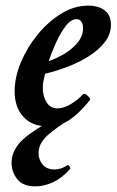

<svg xmlns="http://www.w3.org/2000/svg" viewBox="-20 -436 414 682"><path d="M149 13Q95 13 63.5 -20.5Q32 -54 32 -112Q32 -161 54 -214Q76 -267 113.5 -313Q151 -359 197.5 -387.5Q244 -416 293 -416Q329 -416 351.5 -399.5Q374 -383 374 -348Q374 -314 352 -286Q330 -258 295 -236Q260 -214 219 -198.5Q178 -183 140 -174Q136 -156 134 -146Q132 -136 132 -125Q132 -94 145.5 -72.5Q159 -51 184 -51Q205 -51 229.5 -65Q254 -79 275 -101Q278 -105 285 -100.5Q292 -96 297 -90Q302 -84 299 -80Q262 -34 227.5 -10.5Q193 13 149 13ZM153 -219Q180 -228 208 -244.5Q236 -261 255.5 -284.5Q275 -308 275 -336Q275 -350 269 -359Q263 -368 252 -368Q232 -368 213 -343Q194 -318 178.5 -283.5Q163 -249 153 -219ZM106 226Q61 226 41 200Q21 174 21 143Q21 96 62.5 58.5Q104 21 187 -19H239Q178 18 147.5 46Q117 74 117 108Q117 131 131.5 148.5Q146 166 174 166Q185 166 196 162.5Q207 159 219 151Q223 149 227 155Q231 161 229 164Q201 196 169 211Q137 226 106 226Z"/></svg>

Font: Junicode
Style: Bold Italic
Weight: 700
Italic angle: -11°
Designer: Peter S. Baker
Version: Version 2.100; ttfautohint (v1.8.4)